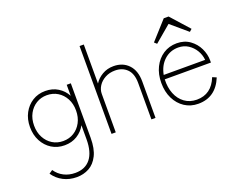

<svg xmlns="http://www.w3.org/2000/svg" viewBox="-140 -998 1883 1493"><g transform="rotate(-20 801.5 -251.5)"><path d="M264 224Q203 224 153.5 198.5Q104 173 72 126L101 106Q128 146 170 167.5Q212 189 264 189Q346 189 390 134Q434 79 434 -27V-143Q409 -97 364 -69Q319 -41 260 -41Q200 -41 153.5 -70Q107 -99 80 -150Q53 -201 53 -266Q53 -331 80 -381.5Q107 -432 153.5 -461Q200 -490 260 -490Q319 -490 364 -462Q409 -434 434 -387V-478H468V-27Q468 63 440 118.5Q412 174 366 199Q320 224 264 224ZM260 -76Q310 -76 349 -100Q388 -124 411 -167Q434 -210 434 -266Q434 -322 411 -364.5Q388 -407 349 -431Q310 -455 260 -455Q211 -455 172 -431Q133 -407 110 -364.5Q87 -322 87 -266Q87 -210 110 -167Q133 -124 172 -100Q211 -76 260 -76Z M631 0V-727H666V-404Q689 -441 730.5 -465.5Q772 -490 824 -490Q901 -490 948 -440.5Q995 -391 995 -301V0H961V-301Q961 -378 923 -416Q885 -454 824 -454Q778 -454 742 -434.5Q706 -415 686 -384Q666 -353 666 -318V0Z M1347 11Q1284 11 1235 -21Q1186 -53 1158 -109.5Q1130 -166 1130 -239Q1130 -312 1158 -368.5Q1186 -425 1235 -457Q1284 -489 1347 -489Q1410 -489 1455 -456.5Q1500 -424 1523.5 -375Q1547 -326 1547 -275V-257H1165Q1162 -191 1183 -138Q1204 -85 1246.5 -54Q1289 -23 1347 -23Q1468 -23 1517 -147L1550 -133Q1491 11 1347 11ZM1169 -292H1512Q1508 -335 1486 -371.5Q1464 -408 1428.5 -431Q1393 -454 1347 -454Q1279 -454 1231 -410Q1183 -366 1169 -292ZM1320 -706H1360L1495 -555L1475 -537L1340 -652L1204 -537L1184 -555Z"/></g></svg>

Font: Zen Kaku Gothic Antique Light
Style: Regular
Weight: 300
Designer: Yoshimichi Ohira
Foundry: Positype
Version: Version 1.001